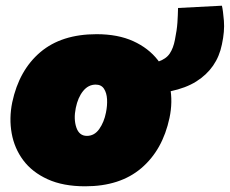

<svg xmlns="http://www.w3.org/2000/svg" viewBox="-20 -638 807 674"><path d="M279 16Q201.5 16 147.2 -8.8Q93 -33.5 61.8 -75.2Q30.5 -117 21 -170Q11.5 -223 23 -279Q47 -391.5 121.5 -454.8Q196 -518 319 -518Q394 -518 447.8 -493.5Q501.5 -469 534 -427.2Q566.5 -385.5 576.8 -333Q587 -280.5 575 -224Q551 -111.5 476.2 -47.8Q401.5 16 279 16ZM285 -161Q311.5 -161 328.5 -185.2Q345.5 -209.5 352 -243Q357 -267 355.8 -289.5Q354.5 -312 345 -326.5Q335.5 -341 316 -341Q290 -341 271.8 -318.5Q253.5 -296 246 -259Q238 -220 248 -190.5Q258 -161 285 -161ZM451 -306 456 -412Q507 -412 535 -421.5Q563 -431 575.8 -450Q588.5 -469 594 -498Q601 -532.5 602.8 -558.5Q604.5 -584.5 605 -610L759 -618Q763 -601.5 766 -565Q769 -528.5 759 -482Q742 -398 669 -352Q596 -306 451 -306Z"/></svg>

Font: Commissioner Black
Style: Italic
Weight: 900
Italic angle: -12°
Designer: Kostas Bartsokas
Foundry: Kostas Bartsokas
Version: Version 1.000; ttfautohint (v1.8.3)